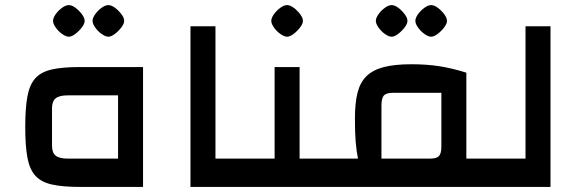

<svg xmlns="http://www.w3.org/2000/svg" viewBox="-20 -733 2272 753"><path d="M541 -470V0H291Q225 0 183 -9.5Q141 -19 118.5 -44Q96 -69 87.5 -115Q79 -161 79 -235Q79 -309 87.5 -355Q96 -401 118.5 -426Q141 -451 183 -460.5Q225 -470 291 -470ZM443 -359H245Q213 -359 198.5 -347.5Q184 -336 184 -309V-161Q184 -134 198.5 -122.5Q213 -111 245 -111H443ZM250 -589Q239 -589 224 -599.5Q209 -610 198.5 -625Q188 -640 188 -651Q188 -663 198.5 -677.5Q209 -692 223.5 -702.5Q238 -713 250 -713Q262 -713 276 -702.5Q290 -692 301 -677.5Q312 -663 312 -651Q312 -640 301 -625.5Q290 -611 275.5 -600Q261 -589 250 -589ZM405 -589Q394 -589 379 -599.5Q364 -610 353.5 -625Q343 -640 343 -651Q343 -663 353.5 -677.5Q364 -692 378.5 -702.5Q393 -713 405 -713Q417 -713 431 -702.5Q445 -692 456 -677.5Q467 -663 467 -651Q467 -640 456 -625.5Q445 -611 430.5 -600Q416 -589 405 -589Z M727 0V-630H825V-111H939V0Z M1155 -111H1268V0H899V-111H1057V-470H1155ZM1106 -589Q1095 -589 1080 -599.5Q1065 -610 1054.5 -625Q1044 -640 1044 -651Q1044 -663 1054.5 -677.5Q1065 -692 1079.5 -702.5Q1094 -713 1106 -713Q1118 -713 1132 -702.5Q1146 -692 1157 -677.5Q1168 -663 1168 -651Q1168 -640 1157 -625.5Q1146 -611 1131.5 -600Q1117 -589 1106 -589Z M1809 -111H1923V0H1809ZM1228 -111H1384Q1378 -140 1375 -176Q1372 -212 1372 -269Q1372 -330 1382.5 -370.5Q1393 -411 1418 -435Q1443 -459 1485.5 -470Q1528 -481 1593 -481Q1653 -481 1702 -473.5Q1751 -466 1809 -448V0H1228ZM1667 -111Q1692 -111 1701.5 -121Q1711 -131 1711 -158V-369H1521Q1495 -369 1485.5 -358.5Q1476 -348 1476 -318V-111ZM1516 -589Q1505 -589 1490 -599.5Q1475 -610 1464.5 -625Q1454 -640 1454 -651Q1454 -663 1464.5 -677.5Q1475 -692 1489.5 -702.5Q1504 -713 1516 -713Q1528 -713 1542 -702.5Q1556 -692 1567 -677.5Q1578 -663 1578 -651Q1578 -640 1567 -625.5Q1556 -611 1541.5 -600Q1527 -589 1516 -589ZM1671 -589Q1660 -589 1645 -599.5Q1630 -610 1619.5 -625Q1609 -640 1609 -651Q1609 -663 1619.5 -677.5Q1630 -692 1644.5 -702.5Q1659 -713 1671 -713Q1683 -713 1697 -702.5Q1711 -692 1722 -677.5Q1733 -663 1733 -651Q1733 -640 1722 -625.5Q1711 -611 1696.5 -600Q1682 -589 1671 -589Z M2139 0H1883V-111H2041V-630H2139Z"/></svg>

Font: Changa Medium
Style: Regular
Weight: 500
Designer: Eduardo Rodriguez Tunni
Foundry: Eduardo Rodriguez Tunni
Version: Version 3.003